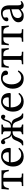

<svg xmlns="http://www.w3.org/2000/svg" viewBox="1634 -2112 489 3796"><g transform="rotate(-90 1878.0 -214.5)"><path d="M277.8 -392.1H258.8V-76.2Q258.8 -47.4 266.6 -38.6Q274.9 -29.8 298.8 -28.8L338.9 -26.9Q345.2 -26.9 345.2 -21V2Q266.6 0 216.8 0L97.2 2V-21Q97.2 -26.9 103 -26.9L144 -28.8Q170.4 -30.3 177.2 -38.3Q184.1 -46.4 184.1 -76.2V-392.1H167Q136.2 -392.1 117.2 -387Q98.1 -381.8 85.7 -367.4Q73.2 -353 66.7 -335Q60.1 -316.9 53.2 -283.2L25.9 -287.1Q37.1 -361.3 38.1 -429.2H407.2Q408.2 -362.3 418 -287.1L392.1 -283.2Q385.3 -316.4 378.4 -335Q371.6 -353.5 358.9 -367.7Q346.2 -381.8 327.4 -387Q308.6 -392.1 277.8 -392.1Z M569.8 -282.2 751 -285.2Q765.6 -285.2 765.6 -298.8Q765.6 -328.6 758.3 -350.3Q751 -372.1 738.3 -383.1Q725.6 -394 711.9 -398.9Q698.2 -403.8 682.6 -403.8Q672.9 -403.8 663.3 -402.1Q653.8 -400.4 638.4 -393.3Q623 -386.2 610.6 -374Q598.1 -361.8 586.7 -337.9Q575.2 -314 569.8 -282.2ZM832 -92.8Q848.6 -91.3 853 -77.1Q785.6 9.8 682.6 9.8Q584.5 9.8 529.8 -54.2Q482.9 -107.9 482.9 -202.1Q482.9 -246.1 495.4 -284.7Q507.8 -323.2 528.3 -350.6Q548.8 -377.9 575 -397.9Q601.1 -418 628.7 -427.5Q656.2 -437 682.6 -437Q851.6 -437 851.6 -263.2Q851.6 -246.1 833 -246.1L566.9 -248Q566.9 -163.6 598.6 -110.8Q620.6 -74.7 649.7 -56.9Q678.7 -39.1 708 -39.1Q750 -39.1 776.6 -51Q803.2 -63 832 -92.8Z M901.9 0V-18.1Q901.9 -24.9 912.6 -26.9L919.9 -27.8Q956.1 -33.2 1003.9 -157.2Q1030.8 -229 1106.9 -229V-231Q1057.6 -244.1 1032.7 -317.9Q1017.6 -371.1 1002.9 -371.1Q993.2 -371.1 985.8 -363.8Q976.1 -354 959 -354Q946.3 -354 935.5 -366Q924.8 -377.9 924.8 -393.1Q924.8 -438 970.7 -438Q1023.4 -438 1054.7 -336.9Q1068.8 -291 1093.3 -267.6Q1118.2 -244.1 1161.6 -244.1H1178.7V-358.9Q1178.7 -380.4 1169.9 -388.7Q1161.1 -397 1135.7 -400.9L1128.9 -401.9Q1120.6 -403.3 1120.6 -410.2V-429.2L1122.6 -431.2Q1178.7 -429.2 1214.8 -429.2L1311.5 -431.2L1314 -429.2V-410.2Q1314 -403.8 1304.7 -401.9L1296.9 -400.9Q1272 -397.9 1262.7 -389.2Q1253.9 -380.4 1253.9 -358.9V-244.1H1270.5Q1314 -244.1 1338.9 -267.6Q1363.8 -291 1377.9 -336.9Q1409.2 -438 1461.9 -438Q1507.8 -438 1507.8 -393.1Q1507.8 -377.9 1497.1 -366Q1486.3 -354 1473.6 -354Q1456.5 -354 1446.8 -363.8Q1439.5 -371.1 1429.7 -371.1Q1415 -371.1 1399.9 -317.9Q1375 -244.1 1325.7 -231V-229Q1401.9 -229 1428.7 -157.2Q1476.6 -33.2 1512.7 -27.8L1519.5 -26.9Q1530.8 -24.4 1530.8 -18.1V0L1527.8 2L1462.9 0Q1415.5 -1.5 1377 -112.8Q1368.2 -139.2 1360.6 -154.1Q1353 -168.9 1339.6 -183.3Q1326.2 -197.8 1305.4 -203.9Q1284.7 -210 1253.9 -210V-73.2Q1253.9 -51.3 1263.2 -41Q1272.5 -30.8 1296.9 -27.8L1304.7 -26.9Q1314 -24.9 1314 -19V0L1311.5 2Q1253.9 0 1214.8 0L1122.6 2L1120.6 0V-19Q1120.6 -25.4 1128.9 -26.9L1135.7 -27.8Q1159.7 -31.2 1169.2 -41.5Q1178.7 -51.8 1178.7 -73.2V-210Q1147.9 -210 1127.2 -203.9Q1106.4 -197.8 1093 -183.3Q1079.6 -168.9 1072 -154.1Q1064.5 -139.2 1055.7 -112.8Q1017.1 -1.5 969.7 0L904.8 2Z M1655.3 -282.2 1836.4 -285.2Q1851.1 -285.2 1851.1 -298.8Q1851.1 -328.6 1843.8 -350.3Q1836.4 -372.1 1823.7 -383.1Q1811 -394 1797.4 -398.9Q1783.7 -403.8 1768.1 -403.8Q1758.3 -403.8 1748.8 -402.1Q1739.3 -400.4 1723.9 -393.3Q1708.5 -386.2 1696 -374Q1683.6 -361.8 1672.1 -337.9Q1660.6 -314 1655.3 -282.2ZM1917.5 -92.8Q1934.1 -91.3 1938.5 -77.1Q1871.1 9.8 1768.1 9.8Q1669.9 9.8 1615.2 -54.2Q1568.4 -107.9 1568.4 -202.1Q1568.4 -246.1 1580.8 -284.7Q1593.3 -323.2 1613.8 -350.6Q1634.3 -377.9 1660.4 -397.9Q1686.5 -418 1714.1 -427.5Q1741.7 -437 1768.1 -437Q1937 -437 1937 -263.2Q1937 -246.1 1918.5 -246.1L1652.3 -248Q1652.3 -163.6 1684.1 -110.8Q1706.1 -74.7 1735.1 -56.9Q1764.2 -39.1 1793.5 -39.1Q1835.4 -39.1 1862.1 -51Q1888.7 -63 1917.5 -92.8Z M2382.8 -90.8Q2358.9 -51.3 2331.3 -28.3Q2303.7 -5.4 2278.1 2.2Q2252.4 9.8 2219.7 9.8Q2127 9.8 2074.5 -49.8Q2022 -109.4 2022 -208Q2022 -259.3 2040 -303.7Q2058.1 -348.1 2087.4 -377.2Q2116.7 -406.2 2153.1 -422.6Q2189.5 -439 2227.1 -439Q2297.9 -439 2338.9 -412.6Q2379.9 -386.2 2379.9 -344.2Q2379.9 -323.2 2364.5 -311.5Q2349.1 -299.8 2331.1 -299.8Q2296.9 -299.8 2293 -335.9Q2291 -351.6 2288.1 -362.1Q2285.2 -372.6 2278.1 -383.5Q2271 -394.5 2256.8 -400.1Q2242.7 -405.8 2221.7 -405.8Q2171.4 -405.8 2139.6 -358.4Q2107.9 -311 2107.9 -230Q2107.9 -144 2146.5 -91.6Q2185.1 -39.1 2241.7 -39.1Q2310.5 -39.1 2361.8 -105Q2377.4 -103 2382.8 -90.8Z M2685.5 -392.1H2666.5V-76.2Q2666.5 -47.4 2674.3 -38.6Q2682.6 -29.8 2706.5 -28.8L2746.6 -26.9Q2752.9 -26.9 2752.9 -21V2Q2674.3 0 2624.5 0L2504.9 2V-21Q2504.9 -26.9 2510.7 -26.9L2551.8 -28.8Q2578.1 -30.3 2585 -38.3Q2591.8 -46.4 2591.8 -76.2V-392.1H2574.7Q2543.9 -392.1 2524.9 -387Q2505.9 -381.8 2493.4 -367.4Q2481 -353 2474.4 -335Q2467.8 -316.9 2460.9 -283.2L2433.6 -287.1Q2444.8 -361.3 2445.8 -429.2H2814.9Q2815.9 -362.3 2825.7 -287.1L2799.8 -283.2Q2793 -316.4 2786.1 -335Q2779.3 -353.5 2766.6 -367.7Q2753.9 -381.8 2735.1 -387Q2716.3 -392.1 2685.5 -392.1Z M3131.3 -392.1H3112.3V-76.2Q3112.3 -47.4 3120.1 -38.6Q3128.4 -29.8 3152.3 -28.8L3192.4 -26.9Q3198.7 -26.9 3198.7 -21V2Q3120.1 0 3070.3 0L2950.7 2V-21Q2950.7 -26.9 2956.5 -26.9L2997.6 -28.8Q3023.9 -30.3 3030.8 -38.3Q3037.6 -46.4 3037.6 -76.2V-392.1H3020.5Q2989.7 -392.1 2970.7 -387Q2951.7 -381.8 2939.2 -367.4Q2926.8 -353 2920.2 -335Q2913.6 -316.9 2906.7 -283.2L2879.4 -287.1Q2890.6 -361.3 2891.6 -429.2H3260.7Q3261.7 -362.3 3271.5 -287.1L3245.6 -283.2Q3238.8 -316.4 3231.9 -335Q3225.1 -353.5 3212.4 -367.7Q3199.7 -381.8 3180.9 -387Q3162.1 -392.1 3131.3 -392.1Z M3592.3 -232.9 3513.2 -211.9Q3418.5 -187 3418.5 -102.1Q3418.5 -75.2 3437.3 -53Q3456.1 -30.8 3490.2 -30.8Q3524.4 -30.8 3578.1 -74.2Q3592.3 -85 3592.3 -100.1ZM3592.3 -47.9H3590.3L3570.3 -32.2Q3537.1 -6.3 3516.4 1.7Q3495.6 9.8 3461.4 9.8Q3404.8 9.8 3370.1 -16.1Q3335.4 -42 3335.4 -98.1Q3335.4 -147.9 3380.9 -186.3Q3426.3 -224.6 3500.5 -243.2L3586.4 -264.2Q3592.3 -266.1 3592.3 -275.9Q3592.3 -405.8 3511.2 -405.8Q3478 -405.8 3453.1 -395.3Q3428.2 -384.8 3428.2 -363.8Q3428.2 -350.1 3430.2 -344.2Q3433.1 -338.4 3433.1 -326.2Q3433.1 -314.5 3421.1 -303.7Q3409.2 -293 3389.2 -293Q3354.5 -293 3354.5 -328.1Q3354.5 -354.5 3378.4 -380.4Q3402.3 -406.2 3440.9 -422.6Q3479.5 -439 3519.5 -439Q3543.5 -439 3563.5 -435.3Q3583.5 -431.6 3604 -420.4Q3624.5 -409.2 3638.7 -391.1Q3652.8 -373 3661.6 -342Q3670.4 -311 3670.4 -270V-121.1Q3670.4 -106.9 3670.7 -98.6Q3670.9 -90.3 3672.1 -78.9Q3673.3 -67.4 3675.8 -61Q3678.2 -54.7 3682.6 -48.3Q3687 -42 3694.1 -39.1Q3701.2 -36.1 3710.4 -36.1Q3719.7 -36.1 3726.1 -40Q3732.4 -43.9 3735.8 -47.9Q3739.3 -51.8 3741.2 -51.8Q3744.1 -51.8 3749.3 -45.9Q3754.4 -40 3754.4 -35.2Q3754.4 -31.7 3743.9 -21.5Q3733.4 -11.2 3712.4 -0.7Q3691.4 9.8 3669.4 9.8Q3650.9 9.8 3636.2 3.9Q3621.6 -2 3613 -11.5Q3604.5 -21 3599.6 -29.8Q3594.7 -38.6 3592.3 -47.9Z"/></g></svg>

Font: Linux Libertine G
Style: Regular
Weight: 400
Designer: Philipp H. Poll
Foundry: Philipp H. Poll
Version: Version 4.7.5